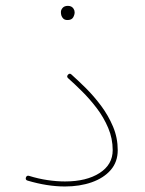

<svg xmlns="http://www.w3.org/2000/svg" viewBox="-20 -642 506 668"><path d="M70.3 -24.9Q73.2 -32.2 80.6 -30.3Q113.8 -20 145.5 -15.4Q177.2 -10.7 206.1 -10.7Q280.8 -10.7 326.4 -40Q372.1 -69.3 372.1 -119.6Q372.1 -160.2 356.4 -197Q340.8 -233.9 316.4 -265.9Q292 -297.9 265.4 -324.2Q238.8 -350.6 216.8 -370.1Q210.9 -375.5 216.3 -381.8Q222.2 -388.7 228.5 -382.8Q251.5 -362.3 279.1 -335Q306.6 -307.6 331.8 -273.9Q356.9 -240.2 373.3 -201.4Q389.6 -162.6 389.6 -119.6Q389.6 -78.6 365.2 -50.5Q340.8 -22.5 299.1 -7.8Q257.3 6.8 206.1 6.8Q144.5 6.8 75.7 -13.7Q67.4 -16.1 70.3 -24.9ZM191.9 -600.1Q191.9 -607.9 198 -614.7Q204.1 -621.6 216.3 -621.6Q229.5 -621.6 235.8 -611.8Q239.7 -606 239.7 -599.1Q239.7 -590.3 234.4 -581.3Q229 -572.3 214.8 -572.3Q205.6 -572.3 200.4 -577.1Q195.3 -582 193.4 -588.4Q191.9 -593.8 191.9 -600.1Z"/></svg>

Font: Mikhak-DS2-FD Thin
Style: Regular
Weight: 100
Designer: Amin Abedi
Version: Version 3.2